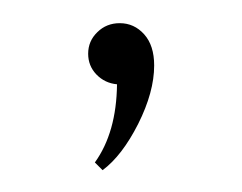

<svg xmlns="http://www.w3.org/2000/svg" viewBox="-20 -60 213 169"><path d="M83 14.2Q72.3 13.2 64.9 5.6Q57.6 -2 57.6 -12.7Q57.6 -23.9 65.7 -31.7Q73.7 -39.6 85.4 -39.6Q98.1 -39.6 106.9 -29.8Q115.7 -20 115.7 -2.4Q115.7 21 101.6 49.1Q87.4 77.1 70.3 89.8L63.5 83Q82.5 56.6 83 14.2Z"/></svg>

Font: Spartan MB ExtLt
Style: Regular
Weight: 200
Designer: Matt Bailey, Mirko Velimirovic
Foundry: Matt Bailey
Version: Version 1.005